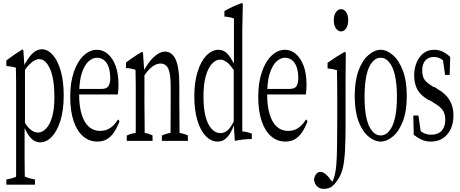

<svg xmlns="http://www.w3.org/2000/svg" viewBox="-20 -919 2967 1239"><path d="M166 -43.9Q156.7 -56.6 147.5 -75.7Q143.1 -81.1 138.7 -93.3Q138.7 -31.2 138.7 22.5Q138.7 69.3 138.7 106.4Q139.2 154.3 139.6 191.9Q139.6 210.9 140.1 220.7Q172.9 234.4 205.6 238.8Q205.6 260.7 205.6 272.5Q205.6 272.5 21 272.5Q21 260.3 21 238.8Q52.2 234.9 83.5 221.7Q84 211.9 84 192.4Q84 154.8 84 107.9Q84 -137.2 84 -384.8Q84 -440.9 82.5 -482.4Q51.8 -491.2 21 -493.2Q21 -514.6 21 -528.8Q72.8 -568.8 124 -599.6Q127.4 -600.6 130.9 -592.3Q133.8 -550.8 137.2 -499.5Q141.1 -511.2 145 -513.2Q193.4 -601.1 249.5 -601.1Q287.1 -601.1 319.3 -565.9Q351.6 -530.8 371.3 -463.9Q391.1 -397 391.1 -303Q391.1 -209 370.1 -141.1Q349.1 -73.2 314.7 -36.9Q280.3 -0.5 238.8 -0.5Q220.2 -0.5 202.1 -10Q184.1 -19.5 166 -43.9ZM160.6 -493.7Q151.9 -483.9 141.1 -468.8Q141.1 -468.8 141.1 -125.5Q155.3 -103 168.9 -90.3Q196.8 -63.5 223.6 -63.5Q252.9 -63.5 276.4 -88.4Q301.3 -113.3 316.2 -164.3Q331.1 -215.3 331.1 -292.5Q331.1 -408.7 303.7 -472.2Q275.4 -537.6 232.4 -537.6Q218.3 -537.6 200 -527.3Q181.6 -517.1 160.6 -493.7Z M490.7 -309.6Q490.7 -309.6 490.7 -304.7Q491.2 -232.4 507.1 -180.4Q522.9 -128.4 553.2 -101.3Q583.5 -74.2 625.5 -74.2Q663.6 -74.2 692.4 -93.8Q718.8 -111.8 741.2 -147.9Q746.1 -146.5 751 -135.7Q736.3 -96.7 717 -67.4Q697.8 -38.1 671.6 -21.7Q645.5 -5.4 607.9 -5.4Q555.7 -5.4 516.1 -39.6Q476.6 -73.7 454.8 -138.4Q433.1 -203.1 433.1 -294.7Q433.1 -386.2 456.5 -454.6Q480 -522.9 519.5 -560.3Q559.1 -597.7 605.5 -597.7Q644.5 -597.7 676 -570.6Q707.5 -543.5 726.1 -493.7Q744.6 -443.8 744.6 -371.6Q744.6 -337.9 740.2 -309.6Q740.2 -309.6 490.7 -309.6ZM507.3 -444.8Q495.1 -406.7 492.2 -350.6Q492.2 -350.6 491.7 -345.2H635.7Q670.4 -345.2 681.2 -365.7Q691.4 -384.8 691.4 -412.6Q691.4 -455.1 681.4 -484.9Q671.4 -514.6 651.6 -530.5Q631.8 -546.4 605.5 -546.4Q576.7 -546.4 550.5 -522.2Q524.4 -498 507.3 -444.8Z M1024.9 -44.4Q1052.7 -57.6 1080.6 -61Q1080.6 -61 1080.6 -64.9Q1080.6 -76.2 1080.6 -77.1Q1080.6 -121.6 1081.1 -170.4Q1081.5 -219.2 1081.5 -257.3Q1081.5 -313 1081.5 -358.9Q1081.5 -442.4 1066.4 -474.6Q1050.8 -508.8 1016.6 -508.8Q998 -508.8 980.5 -500Q962.9 -491.2 944.3 -473.1Q929.2 -458 912.1 -433.1Q912.1 -350.1 912.1 -257.3Q912.1 -217.8 913.6 -78.1Q913.6 -76.2 913.6 -64.9Q913.6 -64.9 913.6 -61Q939 -57.6 964.4 -44.9Q964.4 -32.2 964.4 -9.8Q964.4 -9.8 797.9 -9.8Q797.9 -32.2 797.9 -44.4Q826.7 -57.6 855.5 -61Q855.5 -61 855.5 -64.9Q856 -76.2 856 -77.6Q856 -129.4 856 -171.4Q856 -277.3 856 -373Q856 -429.2 854.5 -468.8Q823.7 -479 793 -479.5Q793 -502 793 -515.1Q844.2 -554.7 896 -584.5Q899.4 -585.4 902.8 -577.1Q906.7 -526.9 910.2 -466.8Q914.1 -478.5 918 -480.5Q932.6 -506.3 950.2 -527.3Q973.1 -554.2 997.3 -570.1Q1021.5 -585.9 1044.4 -585.9Q1089.4 -585.9 1112.8 -536.6Q1137.2 -485.4 1137.2 -369.1Q1137.2 -318.4 1137.2 -257.3Q1137.2 -216.3 1138.7 -61Q1165.5 -57.6 1192.4 -44.9Q1192.4 -32.2 1192.4 -9.8Q1192.4 -9.8 1024.9 -9.8Q1024.9 -31.7 1024.9 -44.4Z M1390.1 -597.7Q1407.7 -597.7 1424.6 -589.4Q1441.4 -581.1 1457.5 -560.5Q1469.2 -545.9 1481 -523.4Q1485.4 -520 1489.7 -506.8Q1489.7 -658.2 1489.7 -799.8Q1459 -810.5 1428.2 -812Q1428.2 -835 1428.2 -848.1Q1481.9 -878.4 1539.6 -898.9Q1543.5 -900.9 1546.9 -893.1Q1545.4 -813.5 1543.5 -724.1Q1543.5 -402.3 1543.5 -70.8Q1574.2 -68.8 1605 -56.6Q1605 -43.9 1605 -22Q1550.3 -21 1495.1 -10.3Q1492.2 -64 1489.3 -107.9Q1485.4 -104 1481.4 -90.3Q1459 -38.6 1427.7 -17.6Q1409.2 -5.4 1384.8 -5.4Q1341.8 -5.4 1307.1 -41.7Q1272.5 -78.1 1253.2 -143.8Q1233.9 -209.5 1233.9 -298.6Q1233.9 -387.7 1254.9 -455.6Q1275.9 -523.4 1312 -560.5Q1348.1 -597.7 1390.1 -597.7ZM1454.6 -83.5Q1470.7 -100.1 1488.3 -134.3Q1488.3 -134.3 1488.3 -467.3Q1464.8 -501 1447.3 -515.1Q1423.3 -534.2 1401.9 -534.2Q1372.6 -534.2 1348.6 -508.3Q1323.7 -482.4 1308.3 -429.4Q1293 -376.5 1293 -295.9Q1293 -215.3 1307.4 -163.6Q1321.8 -111.8 1347.2 -85.9Q1371.1 -60.1 1402.8 -60.1Q1432.1 -60.1 1454.6 -83.5Z M1704.1 -309.6Q1704.1 -309.6 1704.1 -304.7Q1704.6 -232.4 1720.5 -180.4Q1736.3 -128.4 1766.6 -101.3Q1796.9 -74.2 1838.9 -74.2Q1877 -74.2 1905.8 -93.8Q1932.1 -111.8 1954.6 -147.9Q1959.5 -146.5 1964.4 -135.7Q1949.7 -96.7 1930.4 -67.4Q1911.1 -38.1 1885 -21.7Q1858.9 -5.4 1821.3 -5.4Q1769 -5.4 1729.5 -39.6Q1689.9 -73.7 1668.2 -138.4Q1646.5 -203.1 1646.5 -294.7Q1646.5 -386.2 1669.9 -454.6Q1693.4 -522.9 1732.9 -560.3Q1772.5 -597.7 1818.8 -597.7Q1857.9 -597.7 1889.4 -570.6Q1920.9 -543.5 1939.5 -493.7Q1958 -443.8 1958 -371.6Q1958 -337.9 1953.6 -309.6Q1953.6 -309.6 1704.1 -309.6ZM1720.7 -444.8Q1708.5 -406.7 1705.6 -350.6Q1705.6 -350.6 1705.1 -345.2H1849.1Q1883.8 -345.2 1894.5 -365.7Q1904.8 -384.8 1904.8 -412.6Q1904.8 -455.1 1894.8 -484.9Q1884.8 -514.6 1865 -530.5Q1845.2 -546.4 1818.8 -546.4Q1790 -546.4 1763.9 -522.2Q1737.8 -498 1720.7 -444.8Z M2133.8 -788.1Q2133.8 -819.8 2147.5 -839.8Q2161.1 -859.9 2180.9 -859.9Q2200.7 -859.9 2213.9 -840.3Q2227.1 -820.8 2227.1 -788.6Q2227.1 -756.3 2213.9 -736.3Q2200.7 -716.3 2181.2 -716.3Q2161.6 -716.3 2147.7 -736.3Q2133.8 -756.3 2133.8 -788.1ZM2101.6 225.1Q2112.8 243.7 2124 252.4Q2126 254.4 2127.9 246.1Q2134.8 234.9 2140.1 210.9Q2147 185.5 2150.4 143.1Q2153.8 100.6 2154.8 36.1Q2156.2 -28.8 2156.2 -120.1Q2156.2 -213.4 2156.2 -308.6Q2156.2 -389.6 2154.3 -466.3Q2124 -475.1 2093.8 -477.5Q2093.8 -499 2093.8 -513.7Q2148.9 -553.2 2204.6 -584.5Q2208 -585.4 2211.4 -576.2Q2210.9 -498 2210 -412.6Q2210 -265.1 2210 -117.7Q2210 -18.6 2206.5 49.3Q2203.1 116.2 2193.4 160.4Q2183.6 204.6 2162.6 236.8Q2143.1 267.1 2122.8 283.4Q2102.5 299.8 2070.3 299.8Q2048.3 299.8 2034.2 289.8Q2020 279.8 2013.4 264.9Q2006.8 250 2006.3 236.3Q2017.6 190.4 2047.4 190.4Q2061 190.4 2074 199.2Q2086.9 208 2101.6 225.1Z M2491.7 -73.7Q2516.1 -102.5 2528.8 -157.7Q2541.5 -212.9 2541.5 -294.2Q2541.5 -375.5 2528.8 -431.9Q2516.1 -488.3 2491.7 -517.1Q2468.8 -546.4 2436.5 -546.4Q2404.3 -546.4 2380.9 -516.6Q2332.5 -459 2332.5 -293.5Q2332.5 -131.3 2381.3 -73.7Q2404.3 -44.9 2436.5 -44.9Q2468.8 -44.9 2491.7 -73.7ZM2358.4 -37.6Q2318.8 -69.8 2293.9 -135.3Q2269 -200.7 2269 -299.1Q2269 -397.5 2293.9 -464.4Q2318.8 -531.2 2358.9 -564.5Q2397.5 -597.7 2436.5 -597.7Q2475.6 -597.7 2514.2 -564.5Q2553.7 -531.2 2579.3 -464.4Q2605 -397.5 2605 -299.3Q2605 -201.2 2579.3 -135.3Q2553.7 -69.3 2514.2 -37.6Q2475.6 -5.4 2436.3 -5.4Q2397 -5.4 2358.4 -37.6Z M2649.9 -48.8Q2648.4 -115.7 2647 -173.3Q2647 -173.3 2680.2 -173.3Q2687.5 -127.4 2694.8 -72.3Q2704.1 -65.4 2711.9 -61.5Q2734.4 -49.8 2763.2 -49.8Q2792 -49.8 2813 -61.8Q2834 -73.7 2843.8 -96.4Q2853.5 -119.1 2853.5 -146.5Q2853.5 -186.5 2834.7 -210.9Q2815.9 -235.4 2779.3 -254.9Q2761.7 -269.5 2743.7 -274.9Q2715.8 -291 2695.3 -312Q2674.8 -333 2663.8 -363.3Q2652.8 -393.6 2652.8 -434.8Q2652.8 -476.1 2667.7 -513.7Q2682.6 -551.3 2711.4 -574.5Q2740.2 -597.7 2781.7 -597.7Q2812.5 -597.7 2837.4 -585.4Q2862.3 -573.2 2885.3 -551.3Q2883.8 -498.5 2881.8 -435.5Q2881.8 -435.5 2852.1 -435.5Q2845.7 -487.3 2838.9 -529.3Q2837.9 -534.7 2837.4 -530.8Q2810.5 -551.3 2781.2 -551.3Q2743.2 -551.3 2723.9 -527.8Q2704.6 -504.4 2704.6 -465.8Q2704.6 -424.3 2721.2 -402.6Q2737.8 -380.9 2777.8 -357.9Q2790 -356.4 2802.7 -344.7Q2840.3 -323.7 2863 -297.4Q2885.7 -271 2896 -240.5Q2906.2 -210 2906.2 -172.4Q2906.2 -127.4 2890.1 -89.8Q2874 -52.2 2841.3 -28.8Q2808.6 -5.4 2760.3 -5.4Q2728.5 -5.4 2703.1 -16.6Q2677.7 -27.8 2649.9 -48.8Z"/></svg>

Font: Scarab Serif
Style: Light
Weight: 300
Designer: John Roberts
Foundry: Scarab
Version: 1.0